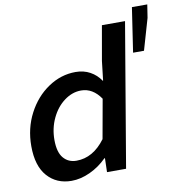

<svg xmlns="http://www.w3.org/2000/svg" viewBox="-92 -926 955 1022"><g transform="rotate(-10 386.0 -414.5)"><path d="M33 -206Q33 -302 74.5 -381.5Q116 -461 185 -507.5Q254 -554 333 -554Q377 -554 411.5 -535Q446 -516 468 -483H470L482 -587L515 -775H640L509 0H406L408 -75H405Q364 -34 313 -10.5Q262 13 213 13Q132 13 82.5 -43Q33 -99 33 -206ZM413 -177 451 -389Q408 -452 345 -452Q297 -452 254 -420Q211 -388 185.5 -334Q160 -280 160 -217Q160 -151 186.5 -119.5Q213 -88 257 -88Q347 -88 413 -177ZM689 -842H772L761 -771L712 -602H653Z"/></g></svg>

Font: Nebula Sans Semibold
Style: Regular
Weight: 600
Italic angle: -9°
Designer: Paul D. Hunt for Adobe (as Source Sans)
Foundry: Nebula Entertainment & Broadcasting LLC
Version: Version 1.010